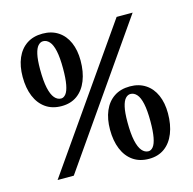

<svg xmlns="http://www.w3.org/2000/svg" viewBox="-107 -826 953 950"><g transform="rotate(-15 369.5 -350.5)"><path d="M77 1 568 -703H650L160 1ZM542 17Q494 17 460.5 -6.5Q427 -30 409.5 -72.5Q392 -115 392 -172Q392 -227 409.5 -268Q427 -309 460.5 -331.5Q494 -354 542 -354Q588 -354 621.5 -332Q655 -310 672.5 -270Q690 -230 690 -177Q690 -119 672.5 -75Q655 -31 622 -7Q589 17 542 17ZM549 -20Q562 -20 573 -33.5Q584 -47 590 -78.5Q596 -110 596 -161Q596 -217 588.5 -251.5Q581 -286 567 -301.5Q553 -317 535 -317Q521 -317 509.5 -304.5Q498 -292 491.5 -263.5Q485 -235 485 -186Q485 -127 493 -90.5Q501 -54 515.5 -37Q530 -20 549 -20ZM192 -347Q144 -347 110.5 -370.5Q77 -394 59.5 -436.5Q42 -479 42 -536Q42 -591 59.5 -632Q77 -673 110.5 -695.5Q144 -718 192 -718Q238 -718 271.5 -696Q305 -674 322.5 -634Q340 -594 340 -541Q340 -483 322.5 -439Q305 -395 272 -371Q239 -347 192 -347ZM199 -384Q212 -384 223 -397.5Q234 -411 240 -442.5Q246 -474 246 -525Q246 -581 238.5 -615.5Q231 -650 217 -665.5Q203 -681 185 -681Q171 -681 159.5 -668.5Q148 -656 141.5 -627.5Q135 -599 135 -550Q135 -491 143 -454.5Q151 -418 165.5 -401Q180 -384 199 -384Z"/></g></svg>

Font: Wittgenstein SemiBold
Style: Regular
Weight: 600
Designer: Jörg Drees
Foundry: Jörg Drees
Version: Version 1.500